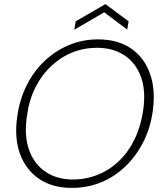

<svg xmlns="http://www.w3.org/2000/svg" viewBox="-20 -904 796 936"><path d="M330 12Q235 12 170.5 -32Q106 -76 77.5 -154Q49 -232 64 -335Q75 -417 109 -486Q143 -555 196 -605.5Q249 -656 315.5 -684Q382 -712 458 -712Q554 -712 618.5 -668Q683 -624 711 -545.5Q739 -467 725 -365Q714 -282 679.5 -213.5Q645 -145 592.5 -94Q540 -43 473.5 -15.5Q407 12 330 12ZM335 -29Q399 -29 456.5 -52Q514 -75 560 -119Q606 -163 636.5 -226Q667 -289 678 -367Q692 -463 666.5 -531Q641 -599 585.5 -635Q530 -671 453 -671Q389 -671 332 -648Q275 -625 228.5 -581Q182 -537 151.5 -475.5Q121 -414 111 -336Q97 -240 122.5 -171Q148 -102 203.5 -65.5Q259 -29 335 -29ZM342 -759 349 -800 494 -884 607 -800 600 -760 488 -844Z"/></svg>

Font: DM Sans 12pt ExtraLight
Style: Italic
Weight: 250
Italic angle: -10°
Version: Version 4.004;gftools[0.9.30]